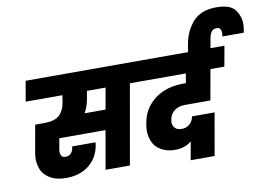

<svg xmlns="http://www.w3.org/2000/svg" viewBox="-102 -1193 1955 1399"><g transform="rotate(-10 875.0 -493.5)"><path d="M949 -590H861L757 0H577L627 -285H285L270 -201Q269 -193 269 -186Q269 -171 276.5 -157.5Q284 -144 308 -144Q331 -144 346 -159Q361 -174 365 -198L367 -210H540Q539 -200 537 -187Q521 -97 454 -44Q387 9 285 9Q211 9 164.5 -20Q118 -49 103.5 -89Q89 -129 89 -165Q89 -186 93 -210L129 -413H198Q272 -413 307 -444Q342 -475 352 -531L362 -590H90L116 -740H975ZM681 -590H543L533 -531Q523 -475 498 -432H653Z M1228 -365Q1182 -365 1150.5 -341.5Q1119 -318 1112 -277Q1110 -267 1110 -257Q1110 -234 1125.5 -215.5Q1141 -197 1177 -197Q1210 -197 1234.5 -218Q1259 -239 1265 -274H1432L1377 39H1200L1224 -96Q1176 -55 1100 -55Q1044 -55 1000 -80Q956 -105 939 -146Q922 -187 922 -226Q922 -252 928 -282Q941 -357 984.5 -410.5Q1028 -464 1093.5 -492Q1159 -520 1237 -520H1263L1275 -590H921L947 -740H1587L1560 -590H1457L1417 -365Z M1313 -712 1328 -801Q1345 -895 1404 -960.5Q1463 -1026 1577 -1026Q1679 -1026 1714.5 -978Q1750 -930 1750 -873Q1750 -843 1742 -809H1584Q1587 -823 1587 -835Q1587 -849 1580.5 -862.5Q1574 -876 1553 -876Q1528 -876 1514.5 -858.5Q1501 -841 1495 -804L1479 -712Z"/></g></svg>

Font: Fz Poppins ExtBd
Style: Italic
Weight: 800
Italic angle: -10°
Designer: Ninad Kale (Devanagari), Jonny Pinhorn (Latin)
Foundry: Indian Type Foundry
Version: Vit hóa bi Vntype.Com & FontZin.Com